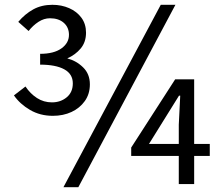

<svg xmlns="http://www.w3.org/2000/svg" viewBox="-20 -766 929 799"><path d="M200 -284Q147 -284 105 -308.5Q63 -333 38 -369L86 -406Q106 -376 134 -358Q162 -340 196 -340Q232 -340 257.5 -361Q283 -382 283 -419Q283 -458 247.5 -477.5Q212 -497 147 -497V-542Q204 -542 235.5 -564.5Q267 -587 267 -621Q267 -652 245.5 -671Q224 -690 188 -690Q163 -690 140 -675Q117 -660 99 -637L56 -675Q84 -708 118.5 -727Q153 -746 198 -746Q236 -746 268 -732Q300 -718 319 -692Q338 -666 338 -630Q338 -591 316 -564.5Q294 -538 260 -523Q298 -513 326 -485.5Q354 -458 354 -415Q354 -375 333 -345.5Q312 -316 277.5 -300Q243 -284 200 -284ZM244 13 649 -746H710L306 13ZM724 0V-247L730 -368H725L669 -278L600 -167H853V-117H526V-152L709 -436H788V0Z"/></svg>

Font: Noto Sans TC Thin
Style: Regular
Weight: 400
Version: Version 2.004-H2;hotconv 1.0.118;makeotfexe 2.5.65603